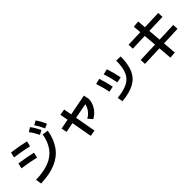

<svg xmlns="http://www.w3.org/2000/svg" viewBox="224 -2160 3551 3551"><g transform="rotate(-45 2000.0 -384.0)"><path d="M801 -580 916 -562Q881 -362 786 -231.5Q691 -101 531 -33.5Q371 34 138 42L120 -72Q327 -78 467 -133Q607 -188 688.5 -298Q770 -408 801 -580ZM103 -517Q275 -495 448 -454L423 -350Q251 -391 79 -413ZM149 -757Q334 -734 505 -694L480 -590Q293 -632 125 -653ZM729 -841Q788 -766 843 -655L759 -610Q707 -715 649 -790ZM891 -855Q948 -775 995 -664L911 -626Q863 -733 810 -810Z M1124 -409 1318 -446 1289 -605 1407 -625 1435 -469 1847 -548 1868 -439Q1867 -375 1840 -312Q1813 -249 1766 -198Q1719 -147 1661 -118L1589 -202Q1653 -236 1697 -294.5Q1741 -353 1752 -417L1455 -360L1528 47L1410 68L1337 -337L1145 -300Z M2727 -584 2840 -580Q2839 -376 2783 -249.5Q2727 -123 2605 -56Q2483 11 2278 30L2259 -76Q2439 -95 2539 -148Q2639 -201 2682.5 -304Q2726 -407 2727 -584ZM2267 -567Q2305 -455 2342 -288L2233 -265Q2199 -421 2159 -540ZM2492 -593Q2539 -450 2567 -306L2458 -283Q2426 -445 2384 -567Z M3453 -179 3060 -164 3056 -271 3444 -285 3423 -533 3100 -522 3096 -629 3414 -640 3401 -797 3526 -807 3539 -644 3900 -657 3904 -550 3548 -538 3569 -290 3940 -304 3944 -197 3578 -183 3599 77 3475 87Z"/></g></svg>

Font: Enso SemiBold
Style: Regular
Weight: 600
Designer: Coji Morishita
Foundry: UNDERFOREST DESIGN
Version: Version 1.000